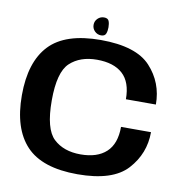

<svg xmlns="http://www.w3.org/2000/svg" viewBox="-87 -879 930 965"><g transform="rotate(10 378.0 -396.0)"><path d="M371 4Q551 4 625 -77.5Q699 -159 699 -268.5H546Q546 -182 500 -139.5Q454 -97 369 -97Q282.5 -97 231.2 -145.2Q180 -193.5 180 -339Q180 -484 231.5 -532Q283 -580 369 -580Q454.5 -580 500.2 -538.5Q546 -497 546 -409.5H699Q699 -521 625.2 -601Q551.5 -681 370.5 -681Q190 -681 108.8 -595Q27.5 -509 27.5 -339Q27.5 -169 109 -82.5Q190.5 4 371 4ZM367 -704Q386 -704 391.5 -717.5Q397 -731 397 -750Q397 -769 391.8 -782.2Q386.5 -795.5 367 -795.5Q348 -795.5 334.5 -782.2Q321 -769 321 -750Q321 -731 334.5 -717.5Q348 -704 367 -704Z"/></g></svg>

Font: Anybody SemiExpanded SemiBold
Style: Regular
Weight: 600
Width: 6
Designer: Tyler Finck
Foundry: Etcetera Type Company
Version: Version 1.113;gftools[0.9.25]